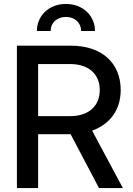

<svg xmlns="http://www.w3.org/2000/svg" viewBox="-20 -961 678 981"><path d="M343.3 -727.5H66.4V0H174.8V-275.4H335.9C337.4 -275.4 339.4 -275.4 340.8 -275.4L485.8 0H607.9L450.7 -293.5C541.5 -326.2 596.7 -399.4 596.7 -501C596.7 -640.1 499 -727.5 343.3 -727.5ZM338.9 -367.7H174.8V-633.8H338.4C432.1 -633.8 489.7 -583 489.7 -501C489.7 -418.9 432.6 -367.7 338.9 -367.7ZM316.9 -940.9C229.5 -940.9 168.5 -879.9 168.5 -802.7H238.8C238.8 -844.7 271 -874.5 316.9 -874.5C362.3 -874.5 394.5 -844.7 394.5 -802.7H465.3C465.3 -879.9 404.3 -940.9 316.9 -940.9Z"/></svg>

Font: Inteeer Medium
Style: Regular
Weight: 500
Designer: Rasmus Andersson
Foundry: rsms
Version: Version 4.001;Glyphs 3.4 (3402)